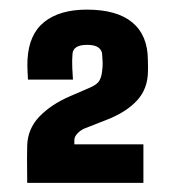

<svg xmlns="http://www.w3.org/2000/svg" viewBox="-20 -825 362 405"><path d="M37.4 -439.3Q37 -476 37 -491.1Q37 -506.3 37.4 -518.4Q38.6 -553.6 63.2 -579.2Q87.8 -604.8 128.1 -622.2L168.9 -639.8Q184.5 -646.4 189.3 -654.4Q194.1 -662.3 195.4 -674.7Q196.8 -685.8 196.5 -693.5Q196.3 -701.2 195.4 -711Q195 -718.9 187.6 -724.7Q180.1 -730.4 163.7 -730.4Q134.1 -730.4 132.9 -711Q131.7 -697.6 132.5 -680.9Q133.4 -664.2 133.9 -657.1H39Q38.5 -667.9 38 -676.9Q37.5 -685.9 38 -699Q40.8 -752.7 73.4 -778.7Q106 -804.7 163.1 -804.7Q226.6 -804.7 259.1 -777.7Q291.6 -750.6 291.9 -699Q292 -694.5 292.1 -691.3Q292.1 -688.1 292.2 -684.6Q292.3 -681 292.1 -675.4Q292 -638.2 269.5 -613.5Q246.9 -588.8 206.3 -572.8L158.1 -553.9Q149.8 -550.3 143.3 -543.5Q136.8 -536.7 136.8 -529.2V-520.5H282.5V-439.3Z"/></svg>

Font: Big Shoulders Text SC Thin
Style: Regular
Weight: 100
Designer: Patric King
Foundry: XO Type Co
Version: Version 2.002